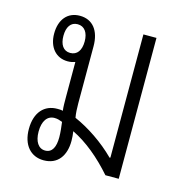

<svg xmlns="http://www.w3.org/2000/svg" viewBox="-89 -637 689 724"><g transform="rotate(15 256.0 -275.0)"><path d="M227 -92C227 -104 226 -117 224 -129C280 -102 335 -56 384 0H436V-550H385V-69L382 -68C334 -116 274 -156 219 -180C216 -196 215 -216 215 -235V-458C215 -519 186 -556 136 -556C88 -556 59 -521 59 -466C59 -413 89 -378 135 -378C146 -378 155 -380 164 -383V-249C164 -228 164 -208 166 -193C159 -195 152 -195 144 -195C95 -195 60 -160 60 -94C60 -32 93 6 144 6C199 6 227 -34 227 -92ZM136 -411C109 -411 95 -433 95 -467C95 -501 109 -523 136 -523C163 -523 178 -501 178 -467C178 -432 163 -411 136 -411ZM140 -31C114 -31 98 -55 98 -94C98 -135 115 -159 143 -159C155 -159 163 -156 174 -152C176 -135 179 -114 179 -93C179 -56 168 -31 140 -31Z"/></g></svg>

Font: Noto Sans Thai Looped Condensed Light
Style: Regular
Weight: 300
Width: 3
Designer: Sasikarn Vongin, Ben Mitchell
Foundry: The Fontpad Ltd
Version: Version 1.001